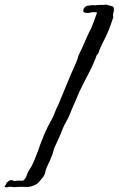

<svg xmlns="http://www.w3.org/2000/svg" viewBox="-141 -770 516 835"><path d="M-113.3 23.4Q-109.4 24.4 -106.4 20.5Q-103.5 16.6 -98.6 14.6Q-88.9 10.7 -80.1 17.6Q-69.8 15.6 -59.6 15.6H-40Q-28.3 4.9 -24.9 -7.3Q-21 -20.5 -13.7 -31.2Q-10.7 -36.1 -9.3 -38.1Q-7.8 -40 -4.9 -44.9Q3.9 -61.5 10.3 -78.1L23.4 -111.3Q35.2 -146.5 50.3 -182.6Q65.4 -218.8 85 -252.9Q91.8 -265.1 97.7 -281.2Q103.5 -297.4 110.4 -309.6Q120.1 -332.5 129.9 -356.2Q139.6 -379.9 149.4 -403.8Q169.4 -452.1 190.4 -499Q196.8 -514.2 200.2 -528.3Q206.5 -541 212.4 -553.7Q218.3 -566.4 223.6 -578.6Q229 -591.3 234.6 -603.8Q240.2 -616.2 246.1 -628.9Q248.5 -634.3 251 -638.2Q253.4 -642.1 255.9 -647.5Q262.7 -664.1 269 -681.6Q275.4 -699.2 281.2 -715.8Q266.1 -718.8 252.4 -715.3Q238.3 -711.4 222.7 -716.8Q220.7 -721.7 221.7 -728Q222.7 -734.4 230.5 -741.2Q238.3 -746.1 246.1 -746.1Q254.4 -746.1 261.7 -748Q269 -746.1 278.8 -747.6Q288.6 -749 295.9 -749Q308.6 -748 313 -749Q318.8 -750 321.3 -750Q323.2 -749.5 325 -749Q326.7 -748.5 328.1 -748Q329.6 -747.6 331.1 -747.1Q332.5 -746.6 334 -746.1Q340.8 -744.1 345.7 -743.2Q350.1 -742.7 352.5 -738.3Q356.4 -729.5 353 -717.8Q349.1 -705.1 351.6 -695.3Q347.7 -682.6 342.8 -668.7Q337.9 -654.8 332 -639.6Q324.7 -621.1 314.5 -601.1Q309.6 -591.8 305.2 -582.8Q300.8 -573.7 296.9 -565.4Q291.5 -554.2 289.6 -545.9Q287.6 -537.6 279.3 -529.3Q265.6 -491.2 245.6 -453.1Q235.8 -434.1 226.3 -415.5Q216.8 -397 208 -378.9Q201.2 -366.2 196.8 -353.5Q191.9 -340.3 186.5 -329.1Q185.1 -326.7 183.1 -321.8Q181.2 -316.9 179.7 -314.5Q174.3 -302.7 170.9 -293.5Q168.9 -288.6 166.5 -282.5Q164.1 -276.4 161.1 -269.5Q158.2 -262.7 154.8 -255.4Q151.4 -248 146.5 -240.2Q136.2 -222.2 130.9 -208Q127.9 -200.2 124.5 -191.9Q121.1 -183.6 117.2 -174.8L97.7 -131.8Q92.3 -120.6 90.3 -110.4Q88.4 -100.1 83 -88.9Q79.1 -79.1 75 -69.6Q70.8 -60.1 65.9 -50.3Q57.1 -32.7 54.7 -14.6Q53.7 -13.2 52.7 -11.5Q51.8 -9.8 50.8 -7.3Q48.3 -2.4 46.9 -1L29.3 20.5Q21 30.8 6.8 36.1Q-9.8 43.9 -28.3 43Q-45.9 42 -64.5 43Q-69.8 43 -72.3 43.5Q-74.7 43.9 -80.1 43.9Q-83.5 43.9 -88.4 43Q-93.3 42 -95.7 42Q-101.1 42 -106.9 43.9Q-113.3 45.9 -118.2 43.9Q-124 42 -117.4 35.2Q-110.8 28.3 -113.3 23.4Z"/></svg>

Font: Freehand
Style: Regular
Weight: 400
Designer: Danh Hong
Version: Version 8.001; ttfautohint (v1.8.3)